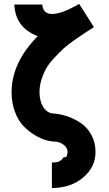

<svg xmlns="http://www.w3.org/2000/svg" viewBox="-20 -720 557 977"><path d="M39 -251Q39 -401 172 -536Q58 -579 53 -697H195Q199 -649 245 -649Q290 -649 365 -690L383 -700L458 -582Q425 -561 409 -550.5Q393 -540 358 -515.5Q323 -491 304 -473.5Q285 -456 258 -427.5Q231 -399 216.5 -374Q202 -349 191.5 -316.5Q181 -284 181 -251Q181 -206 200.5 -174.5Q220 -143 257 -142Q290 -139 324 -127.5Q358 -116 391 -94Q424 -72 445 -33.5Q466 5 466 54Q466 130 403.5 183Q341 236 244 237V107Q267 107 277 103Q294 96 304 80Q318 80 318 78Q324 62 324 54Q324 33 306 18.5Q288 4 266 1Q243 1 215.5 -6.5Q188 -14 156.5 -33Q125 -52 99 -79Q73 -106 56 -151Q39 -196 39 -251Z"/></svg>

Font: Coval
Style: Heavy
Weight: 900
Foundry: Context Ltd
Version: Version 001.000